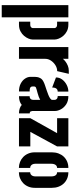

<svg xmlns="http://www.w3.org/2000/svg" viewBox="681 -1296 814 2216"><g transform="rotate(90 1088.0 -188.0)"><path d="M230 0V-130H264Q282 -130 290.5 -136.5Q299 -143 301.5 -149.5Q304 -156 304 -157V-413Q304 -414 301.5 -420.5Q299 -427 290.5 -433.5Q282 -440 264 -440H230V-570H264Q308 -570 340.5 -553Q373 -536 394 -511Q415 -486 425.5 -459.5Q436 -433 436 -415V-155Q436 -137 425.5 -110.5Q415 -84 394 -59Q373 -34 340.5 -17Q308 0 264 0ZM39 199V-570H180V199Z M523 0V-570H659V-507Q671 -522 691.5 -537.5Q712 -553 739 -564Q766 -575 796 -575Q805 -575 814 -575Q823 -575 832 -575L801 -441Q765 -441 732.5 -420.5Q700 -400 679.5 -369Q659 -338 659 -305V0Z M1036 0Q983 0 945 -20Q907 -40 887 -70.5Q867 -101 867 -132V-183Q867 -193 869.5 -210.5Q872 -228 883 -248Q894 -268 921 -282Q937 -291 963.5 -300Q990 -309 1019 -318.5Q1048 -328 1074 -338.5Q1100 -349 1116.5 -360.5Q1133 -372 1133 -385V-408Q1133 -419 1128.5 -427.5Q1124 -436 1114.5 -441.5Q1105 -447 1089 -447V-570Q1147 -570 1185 -544.5Q1223 -519 1242 -483Q1261 -447 1261 -417V-156Q1261 -150 1265.5 -137Q1270 -124 1289 -124V0Q1257 0 1232.5 -8.5Q1208 -17 1191 -32Q1172 -16 1147 -8Q1122 0 1090 0V-123Q1108 -123 1117 -130Q1126 -137 1129.5 -146.5Q1133 -156 1133 -163V-245Q1117 -236 1096 -228Q1075 -220 1053 -214.5Q1031 -209 1014.5 -204Q998 -199 991 -196Q978 -190 978 -173V-159Q978 -147 982.5 -139Q987 -131 999.5 -127Q1012 -123 1036 -123ZM990 -383 874 -427Q874 -468 898.5 -500Q923 -532 960.5 -551Q998 -570 1037 -570V-447Q1022 -447 1011.5 -440Q1001 -433 995.5 -419Q990 -405 990 -383Z M1344 0V-131L1517 -440H1344V-570H1670V-440L1502 -131H1670V0Z M1918 1Q1882 1 1849.5 -12Q1817 -25 1792 -49Q1767 -73 1752.5 -107Q1738 -141 1738 -183V-379Q1738 -421 1751 -456Q1764 -491 1788 -516.5Q1812 -542 1845 -556Q1878 -570 1918 -570V-440Q1903 -440 1892.5 -432Q1882 -424 1876 -409Q1870 -394 1870 -373V-188Q1870 -171 1876 -157.5Q1882 -144 1893 -136.5Q1904 -129 1918 -129ZM1968 1V-129Q1982 -129 1993 -136.5Q2004 -144 2010 -157.5Q2016 -171 2016 -188V-373Q2016 -394 2010.5 -409Q2005 -424 1994 -432Q1983 -440 1968 -440V-570Q2008 -570 2041 -556Q2074 -542 2098 -516.5Q2122 -491 2135 -456Q2148 -421 2148 -379V-183Q2148 -141 2133.5 -107Q2119 -73 2094 -49Q2069 -25 2036.5 -12Q2004 1 1968 1Z"/></g></svg>

Font: Stick No Bills ExtraLight ExtraBold
Style: Regular
Weight: 800
Version: Version 2.000